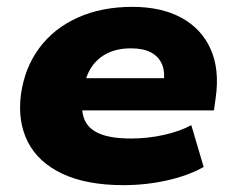

<svg xmlns="http://www.w3.org/2000/svg" viewBox="-20 -529 683 560"><path d="M340 11Q233 11 162.5 -22Q92 -55 61.5 -114.5Q31 -174 41 -253Q52 -332 95 -389.5Q138 -447 207.5 -478Q277 -509 366 -509Q451 -509 509.5 -477Q568 -445 594.5 -385.5Q621 -326 609 -243L604 -207H191L206 -301H476L457 -285Q462 -319 452.5 -341.5Q443 -364 420.5 -376Q398 -388 362 -388Q323 -388 294 -374Q265 -360 247.5 -334Q230 -308 224 -272L221 -253Q215 -211 225.5 -182.5Q236 -154 269.5 -139.5Q303 -125 362 -125Q411 -125 458 -135.5Q505 -146 538 -164L574 -42Q530 -17 468 -3Q406 11 340 11Z"/></svg>

Font: Nunito Sans 10pt SemiExpanded Black
Style: Italic
Weight: 900
Width: 6
Italic angle: -9°
Designer: Vernon Adams
Foundry: Vernon Adams
Version: Version 3.101;gftools[0.9.27]